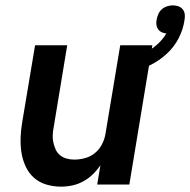

<svg xmlns="http://www.w3.org/2000/svg" viewBox="-20 -689 710 717"><path d="M208 8Q179 8 152.5 0Q126 -8 106.5 -25.5Q87 -43 75.5 -68Q64 -93 60 -120Q56 -147 57 -175.5Q58 -204 63 -233L111 -520H231L181 -217Q178 -202 177 -187Q176 -172 179 -158Q182 -144 187.5 -131.5Q193 -119 203.5 -110Q214 -101 228 -97Q242 -93 257 -93Q277 -93 297.5 -98.5Q318 -104 334.5 -117.5Q351 -131 361 -150.5Q371 -170 374 -190L429 -520H549L463 0H343L355 -72Q342 -53 326 -37.5Q310 -22 290.5 -11.5Q271 -1 250 3.5Q229 8 208 8ZM472 -419 457 -470Q477 -475 498 -482.5Q519 -490 538 -501.5Q557 -513 573.5 -529Q590 -545 601 -564Q591 -565 583 -569Q575 -573 570 -580.5Q565 -588 564 -597.5Q563 -607 565 -616Q567 -627 571.5 -637Q576 -647 584.5 -654.5Q593 -662 604 -665.5Q615 -669 625 -669Q636 -669 646 -665.5Q656 -662 662.5 -654Q669 -646 670 -635Q671 -624 669 -614Q664 -579 647 -546Q630 -513 602 -487.5Q574 -462 540.5 -445.5Q507 -429 472 -419Z"/></svg>

Font: Iosevka Aile Oblique
Style: Bold
Weight: 700
Italic angle: -9°
Designer: Belleve Invis
Foundry: Belleve Invis
Version: Version 31.1.0; ttfautohint (v1.8.4)